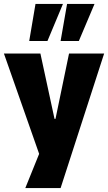

<svg xmlns="http://www.w3.org/2000/svg" viewBox="-27 -779 551 979"><path d="M102 180 191 -40V58L-7 -506H179L251 -173H256L325 -506H504L282 180ZM282 -570 315 -759H455L375 -570ZM122 -570 154 -759H294L215 -570Z"/></svg>

Font: Nunito Sans 7pt Condensed Black
Style: Regular
Weight: 900
Width: 3
Designer: Vernon Adams
Foundry: Vernon Adams
Version: Version 3.101;gftools[0.9.27]